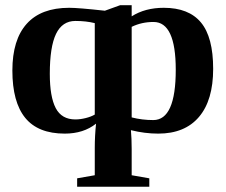

<svg xmlns="http://www.w3.org/2000/svg" viewBox="-20 -501 863 734"><path d="M550.8 212.9H274.9V180.7L342.3 168.9V64Q342.3 18.6 347.2 -28.3Q299.3 9.8 227.5 9.8Q125.5 9.8 76.4 -50.5Q27.3 -110.8 27.3 -231.4Q27.3 -349.1 82.3 -410.2Q137.2 -471.2 244.6 -471.2Q279.8 -471.2 380.9 -460L439 -481H483.4V-438.5Q534.7 -471.2 606 -471.2Q701.7 -471.2 748.3 -415Q794.9 -358.9 794.9 -237.8Q794.9 -117.7 740.7 -54Q686.5 9.8 585 9.8Q533.2 9.8 480.5 -3.4Q483.4 28.8 483.4 68.8V168.9L550.8 180.7ZM170.4 -218.8Q170.4 -130.9 193.1 -87.6Q215.8 -44.4 268.1 -44.4Q286.6 -44.4 307.4 -49.6Q328.1 -54.7 342.3 -63V-412.6Q309.1 -420.9 268.1 -420.9Q218.3 -420.9 194.3 -371.6Q170.4 -322.3 170.4 -218.8ZM651.9 -234.4Q651.9 -417 566.9 -417Q521.5 -417 483.4 -398.4V-52.2Q522.9 -42 565.9 -42Q651.9 -42 651.9 -234.4Z"/></svg>

Font: Liberation Serif
Style: Bold
Weight: 700
Designer: Steve Matteson
Foundry: Ascender Corporation
Version: Version 2.1.5